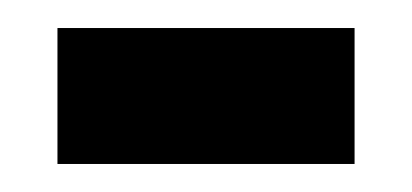

<svg xmlns="http://www.w3.org/2000/svg" viewBox="-20 -341 294 137"><path d="M21 -224H233V-321H21Z"/></svg>

Font: Noto Serif Khmer ExtraCondensed
Style: Bold
Weight: 700
Width: 2
Designer: Danh Hong and the Monotype Design Team
Foundry: Monotype Imaging Inc.
Version: Version 2.004